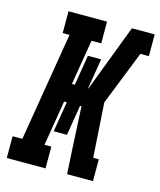

<svg xmlns="http://www.w3.org/2000/svg" viewBox="-111 -815 745 895"><g transform="rotate(15 262.0 -367.5)"><path d="M7 0V-105H54L141 -630H108V-735H294V-630H247L211 -412H225L249 -558H313L289 -412H291L414 -735H504L488 -642V-643L504 -735H524V-630H483L379 -368L387 -245L396 -105H423V0H382L397 -92V-93L382 0H298L291 -126L281 -323H274L250 -177H186L210 -323H197L161 -105H194V0Z"/></g></svg>

Font: Iosevka Slab Extrabold Oblique
Style: Regular
Weight: 800
Italic angle: -9°
Monospace: yes
Designer: Belleve Invis
Foundry: Belleve Invis
Version: Version 11.1.1; ttfautohint (v1.8.3)